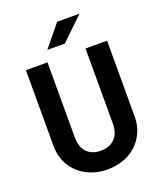

<svg xmlns="http://www.w3.org/2000/svg" viewBox="-160 -994 934 1103"><g transform="rotate(-20 306.5 -443.0)"><path d="M58.6 -227.5V-690.4H190.4V-232.4Q190.4 -171.9 220.7 -140.6Q252 -108.4 305.7 -108.4Q359.4 -108.4 391.6 -140.6Q422.9 -171.9 422.9 -232.4V-690.4H554.7V-227.5Q554.7 -160.2 522.5 -106.4Q490.2 -52.7 433.6 -23.4Q377 5.9 305.7 5.9Q236.3 5.9 179.7 -23.4Q123 -52.7 90.8 -106.4Q58.6 -160.2 58.6 -227.5ZM322.3 -890.6H459L321.3 -757.8H213.9Z"/></g></svg>

Font: Altinn-DIN
Style: DIN-Bold
Weight: 700
Designer: Charles Nix
Foundry: Altinn
Version: Version 2.00